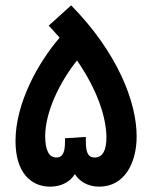

<svg xmlns="http://www.w3.org/2000/svg" viewBox="-20 -698 569 718"><path d="M168 0C214 0 245 -22 260 -47C276 -21 307 0 351 0C446 0 491 -89 491 -188C491 -316 420 -501 246 -678L162 -602C177 -587 190 -571 203 -557C124 -466 38 -313 38 -171C38 -54 94 0 168 0ZM301 -172V-186L223 -181V-167C223 -136 218 -109 191 -109C163 -109 149 -136 149 -189C149 -277 201 -388 268 -472C347 -357 376 -259 378 -189C379 -131 361 -109 334 -109C307 -109 301 -132 301 -172Z"/></svg>

Font: Noto Sans Arabic SemCond SemBd
Style: Regular
Weight: 600
Width: 4
Designer: Monotype Design Team, Nadine Chahine, Nizar Qandah and Khaled Hosny
Foundry: Monotype Imaging Inc.
Version: Version 2.012